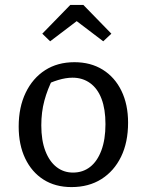

<svg xmlns="http://www.w3.org/2000/svg" viewBox="-20 -752 577 781"><path d="M271 9Q205 9 157 -21.5Q109 -52 82.5 -107.5Q56 -163 56 -237Q56 -316 84.5 -375Q113 -434 163.5 -466.5Q214 -499 283 -499Q349 -499 398 -468.5Q447 -438 474 -382.5Q501 -327 501 -253Q501 -173 472.5 -114.5Q444 -56 392.5 -23.5Q341 9 271 9ZM277 -50Q317 -50 346.5 -73Q376 -96 392.5 -140.5Q409 -185 409 -247Q409 -308 393 -350Q377 -392 346.5 -414Q316 -436 275 -436Q248 -436 216.5 -426.5Q185 -417 145 -397L196 -434Q173 -389 160.5 -342.5Q148 -296 148 -242Q148 -181 164.5 -138Q181 -95 210 -72.5Q239 -50 277 -50ZM319 -732 433 -615 400 -584 292 -666 184 -584 152 -615 266 -732Z"/></svg>

Font: Piazzolla Thin Medium
Style: Regular
Weight: 500
Version: Version 2.005